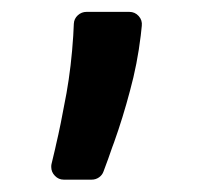

<svg xmlns="http://www.w3.org/2000/svg" viewBox="-20 -119 335 317"><path d="M64.6 156.6Q64.6 153.4 65 152L71 126.8L72.8 118.6Q79.5 90.9 89.8 34.8Q97.7 -9.6 100.9 -59.7L101.9 -79.9Q102.3 -88.1 108.5 -93.8Q114.7 -99.4 122.9 -99.4H193.5Q202.8 -99.4 209 -92.5Q215.2 -85.6 214.1 -76.3L212.4 -60.4Q206.7 -13.1 194.6 30.9Q182.9 75.3 168.3 116.1L165.5 123.6Q159.4 141.7 150.9 164.1Q148.8 170.1 143.5 173.8Q138.1 177.6 131.4 177.6H85.2Q76.7 177.6 70.7 171.3Q64.6 165.1 64.6 156.6Z"/></svg>

Font: DeltaSans SemiBold
Style: Regular
Weight: 600
Designer: Rasmus Andersson
Foundry: rsms
Version: Version 3.012